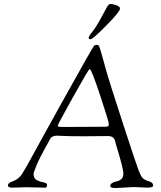

<svg xmlns="http://www.w3.org/2000/svg" viewBox="-20 -944 811 968"><path d="M457 -799Q479 -832 518 -906Q527 -924 538 -924Q549 -924 567 -917.5Q585 -911 585 -901Q585 -885 516 -815.5Q447 -746 437 -746Q427 -746 427 -753Q427 -760 437 -772.5Q447 -785 457 -799ZM115 0 40 2Q20 2 20 -9Q20 -22 45 -30Q75 -42 90 -65Q114 -104 130 -134Q146 -164 164 -196Q182 -228 210 -279.5Q238 -331 270 -388Q448 -708 454 -713Q460 -718 468 -718Q476 -718 479.5 -711Q483 -704 491 -676Q499 -648 502 -637L511 -604Q529 -538 597.5 -328.5Q666 -119 677.5 -88.5Q689 -58 698 -47.5Q707 -37 736 -28Q752 -23 752 -8Q752 2 721 2L656 -1L563 4Q536 4 536 -6Q536 -16 546.5 -22Q557 -28 569 -30Q581 -32 591.5 -41Q602 -50 602 -66Q602 -82 594 -113.5Q586 -145 575 -181Q564 -217 560 -234Q554 -258 524 -258L403 -257Q327 -257 302 -258.5Q277 -260 269 -260Q242 -260 234 -245Q178 -146 163.5 -109Q149 -72 149 -69Q149 -44 166 -35.5Q183 -27 200 -24.5Q217 -22 217 -12Q217 2 208 2H202ZM321 -304 512 -305Q526 -305 528 -312Q528 -315 528 -323.5Q528 -332 484.5 -464Q441 -596 432 -596Q427 -596 349 -456Q271 -316 271 -310Q271 -304 290 -304Z"/></svg>

Font: Sorts Mill Goudy
Style: Italic
Weight: 400
Italic angle: -7.40001°
Version: Version 003.101